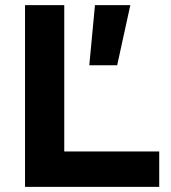

<svg xmlns="http://www.w3.org/2000/svg" viewBox="-20 -724 661 744"><path d="M229 -704V-137H597V0H77V-704ZM348 -704H485L434 -471H326Z"/></svg>

Font: CBA Beacon Sans Extra Bold
Style: Regular
Weight: 800
Designer: Wei Huang
Foundry: Wei Huang
Version: Version 1.002